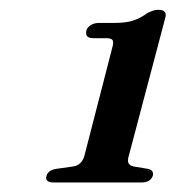

<svg xmlns="http://www.w3.org/2000/svg" viewBox="-20 -736 367 402"><path d="M176 -656H203Q213 -656 215.8 -651.8Q218.5 -647.5 215 -636L156.5 -409Q153.5 -399.5 147.8 -394.2Q142 -389 133.5 -387.5L98 -382.5Q81 -380 77.5 -368Q73 -354 92.5 -354H276.5Q295 -354 300 -368Q303 -379.5 289.5 -382.5L259.5 -387.5Q251.5 -389.5 249 -394.5Q246.5 -399.5 249.5 -409L326 -698.5Q331 -715.5 311.5 -715.5Q306 -715.5 300.8 -713.8Q295.5 -712 289 -709Q274.5 -698 259 -693Q243.5 -688 220 -688H187Q177.5 -688 170.2 -683.5Q163 -679 161 -672.5Q159 -664.5 162.5 -660.2Q166 -656 176 -656Z"/></svg>

Font: Fraunces Medium
Style: Italic
Weight: 500
Italic angle: -16°
Version: Version 1.000;[b76b70a41]